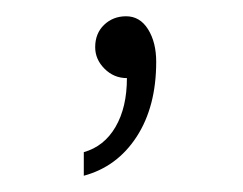

<svg xmlns="http://www.w3.org/2000/svg" viewBox="-20 -96 299 236"><path d="M136 0Q120 0 108.5 -11.5Q97 -23 97 -38Q97 -55 108 -65.5Q119 -76 135 -76Q152 -76 162 -60Q172 -44 172 -20Q172 35 148 72Q124 109 83 120V91Q108 84 122 60Q136 36 136 0Z"/></svg>

Font: Eudoxus Sans Light
Style: Regular
Weight: 300
Designer: Stijn de Vries
Foundry: tokotype
Version: Version 2.005